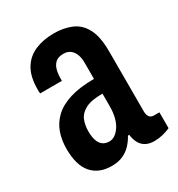

<svg xmlns="http://www.w3.org/2000/svg" viewBox="-138 -631 683 735"><g transform="rotate(-30 203.5 -263.5)"><path d="M145 12Q117 12 95 3Q73 -6 57.5 -24Q42 -42 34.5 -69Q27 -96 27 -131Q27 -170 38.5 -202.5Q50 -235 76 -259.5Q102 -284 145.5 -297.5Q189 -311 252 -311V-382Q252 -404 246 -419.5Q240 -435 228 -444Q216 -453 199 -453Q175 -453 163 -442Q151 -431 146.5 -413.5Q142 -396 142 -374V-366H46Q45 -370 45 -374.5Q45 -379 45 -384Q45 -440 65.5 -474Q86 -508 122.5 -523.5Q159 -539 205 -539Q249 -539 283 -524.5Q317 -510 336 -474Q355 -438 355 -372V-108Q355 -92 361.5 -83.5Q368 -75 381 -75H405V-5Q390 2 371.5 6.5Q353 11 334 11Q311 11 295.5 2Q280 -7 272 -23Q264 -39 262 -58H256Q246 -39 231 -23Q216 -7 195 2.5Q174 12 145 12ZM184 -74Q197 -74 209 -82Q221 -90 231 -105Q241 -120 246.5 -141.5Q252 -163 252 -191V-246Q202 -246 176.5 -232.5Q151 -219 142 -197Q133 -175 133 -148Q133 -124 138.5 -107.5Q144 -91 155.5 -82.5Q167 -74 184 -74Z"/></g></svg>

Font: Archivo SemiBold ExtraCondensed
Style: Regular
Weight: 600
Width: 2
Version: Version 2.001